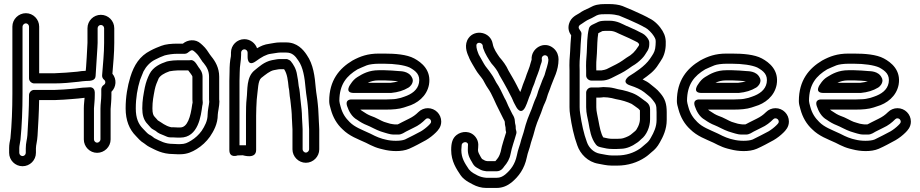

<svg xmlns="http://www.w3.org/2000/svg" viewBox="-20 -733 4532 946"><path d="M475 -197V-46C475 -38.3 466.9 -30 458.5 -30C450.7 -30 443 -37.4 443 -46V-199.3C444.3 -222.8 447 -236.6 447 -265V-278C447 -287.9 441.1 -306 418.5 -302.8C415.1 -302.3 411.3 -302 407 -302C381.3 -302 354.6 -296.1 331.7 -295C318.9 -294.3 304.2 -293.2 291.2 -291.9L250.4 -290H148C132.9 -290 123 -275.7 123 -265C123 -197 118.8 -131.1 115 -67.4C114 -47.8 107 -29.4 107 -2V20C107 28.6 99.6 36 91 36C82.4 36 75 28.6 75 20V-4C75 -15.4 79.5 -30.5 80.9 -44.5C87.9 -114.5 91 -194.1 91 -271V-602C91 -609.7 99.1 -618 107.5 -618C115.3 -618 123 -610.6 123 -602V-347C123 -331.9 137.3 -322 148 -322H248C288.8 -322 327.1 -325.7 367.2 -330.2C380.5 -332.2 392.8 -333.4 402.7 -334C427.8 -334.1 449.5 -335.8 451 -358.4C453.9 -406 456.7 -453.6 459.9 -498C460.6 -505.5 461 -514.1 461 -522V-594C461 -602.6 468.4 -610 477 -610C485.6 -610 493 -602.6 493 -594V-522C493 -470.4 487.3 -416.7 483.1 -361.9C482.4 -353.4 486.5 -344.9 493 -340C500.7 -334.2 501.9 -320.9 491.1 -314.4C483.3 -309.7 479 -300.2 479 -293V-265C479 -239.5 475 -223.9 475 -197ZM402 -384C388.4 -384 376.3 -382.1 360.8 -379.8C324.6 -375.8 288.2 -373.9 247.4 -372H173V-602C173 -637.8 143.8 -668 107.5 -668C71.8 -668 41 -638.7 41 -602V-271C41 -196 38 -118.9 31.3 -51C28.2 -37.5 25 -20.2 25 -4V20C25 56.3 54.6 86 91 86C127.4 86 157 56.4 157 20V-2C157 -18.3 163.5 -36.6 165 -64.6C168.2 -120.3 172 -178.7 172.8 -240H251C251.3 -240 251.8 -240 252.2 -240L294.2 -242C308.2 -242.7 321.8 -244.4 334.3 -245C356 -246.1 375.7 -249 396.7 -251.1C396 -235.4 393 -221.1 393 -200V-46C393 -10.2 422.2 20 458.5 20C494.2 20 525 -9.3 525 -46V-196.2C526.4 -218.5 529 -236.9 529 -265V-280.8C552.9 -303.8 556.4 -342.9 533.8 -369.8C537.8 -418.5 543 -470.9 543 -522V-594C543 -630.4 513.4 -660 477 -660C440.6 -660 411 -630.4 411 -594V-522C411 -515.9 404 -384 402 -384Z M978 -243V-355C978 -379.2 963.8 -394.3 959.3 -400.5C948.5 -415.8 937.6 -441.9 914.9 -436.3C914.2 -436.1 913.6 -436 913 -436H854C841.3 -436 823.5 -434.4 814.1 -432.5L804.1 -430.5C803.1 -430.3 801.8 -430 801.1 -429.7C771 -419.7 734.4 -403.6 716.6 -368.2C706.9 -348.7 699.3 -329.1 693.5 -301.9C687.3 -269 681 -240 681 -199C681 -168.3 687.2 -141.5 707.3 -121.3C711.9 -116.8 716.5 -110.1 724.3 -102.3C729.9 -96.8 740.8 -92 746.3 -88.4C760.4 -75.3 775.6 -70.6 787.3 -66C799.4 -60.6 807.8 -56 821 -56H833C842.3 -55.3 848.2 -55 854 -55H868C957.3 -55 970.2 -163.6 976.6 -211.4C978 -217.3 979 -221.8 979 -228C979 -233.1 978 -238.7 978 -243ZM928 -355V-243C928 -237.6 928.1 -235 928.9 -227.4C928.7 -226.4 927.5 -221.6 927.2 -219.3C918.9 -157 903.7 -105 868 -105H854C850.6 -105 841.9 -106 834 -106H823.6C793.5 -112.7 777.7 -128.6 757.5 -140C754.7 -143.1 749.4 -150 742.7 -156.7C735.4 -164 731 -173.8 731 -199C731 -234.5 736 -257.6 742.5 -292.1C747 -312.7 752.8 -326.5 761.6 -346.3C768.6 -359.7 788.3 -372.5 815.5 -381.8C824.4 -383.6 844.7 -386 854 -386H907.5C911.9 -379.6 928 -360.9 928 -355ZM833 -24C793.7 -24 771.3 -37.2 740.4 -52.7C735.4 -56.3 727.8 -64 714.2 -70.4C705 -76.2 697.6 -85.8 684.7 -98.7C662.5 -120.9 649 -149.9 649 -199C649 -250.8 657.3 -297.9 669.9 -338.6C673.2 -349.4 681.8 -366.2 687.1 -381.3C700 -405.9 719.9 -427 743.5 -438.8C752.1 -443.4 760.3 -447.4 768.5 -450.9L791.7 -460.1C811.4 -464.9 831.7 -468 854 -468H891C909.8 -468 919.6 -495.8 935.2 -481.4L944.2 -473.5C956.1 -462.5 960.8 -454.3 971.3 -438.4C976 -430.2 980.2 -425.6 983.4 -422.3C999.1 -402.8 1010 -383.4 1010 -355V-243C1010 -239 1010.4 -235.1 1010.9 -231C1010.3 -217.7 1003 -189 1003 -168.5C1003 -137.6 989 -111.7 973.4 -88.1C959.9 -69.3 941.9 -52.7 922.4 -40.8C903.2 -29 890.9 -23 868 -23H854C850.6 -23 841.6 -24 833 -24ZM1060 -243V-355C1060 -399.2 1040.4 -431.6 1021.3 -454.8C1017.8 -459.2 1016 -461.5 1013.8 -464.9C1003.6 -480.2 995.8 -493.9 977.8 -510.5L968.7 -518.6C943.2 -542 904.5 -537.9 881.1 -518H854C826 -518 795.2 -515.4 774.7 -507.2L749.4 -497.1C738.7 -492.5 731.1 -488.9 720.5 -483.2C668.5 -456.7 640.4 -412.7 622.1 -353.4C608.2 -308.2 599 -256.2 599 -199C599 -139.8 617.2 -95.5 649.3 -63.3C659.3 -53.4 670.5 -37.8 690.6 -26.3C696.1 -23.2 702 -16 716.8 -8.6C746.1 6 779.1 25.7 832.1 26C839.7 26.5 848.8 27 854 27H868C902.5 27 927 15 948.6 1.8C974.1 -13.8 997 -35 1014.6 -59.9C1032.4 -86.5 1053 -121.9 1053 -168.5C1053 -178.3 1061 -210.8 1061 -233C1061 -236 1060 -239.9 1060 -243Z M1160 -17.4V-334C1160 -348 1161 -362 1161 -376C1161 -411.6 1168 -431.9 1168 -463V-474C1168 -482.6 1175.4 -490 1184 -490C1192.6 -490 1200 -482.6 1200 -474V-451C1200 -451 1199.3 -402.5 1239.3 -430.5C1254.7 -441.3 1266.1 -449.5 1279.4 -456.3C1298.1 -464.1 1299.3 -465.9 1316 -468.2C1332.9 -470.1 1347.9 -474 1359 -474H1391C1418.6 -474 1434.6 -458.4 1450.3 -434C1473 -401.8 1481.2 -352.6 1486.1 -293.8C1488.8 -263.8 1493.9 -240.8 1496.1 -214.8L1498.1 -192.7C1498.7 -186 1499 -180.1 1499 -175C1499 -168.8 1500 -163 1500 -156C1500 -149.2 1501 -142.6 1501 -135C1501 -121 1503 -105.5 1503 -96V3C1503 10.6 1494.7 19 1487 19C1479.3 19 1471 10.6 1471 3V-96C1471 -110.2 1469 -125.9 1469 -135C1469 -141.2 1468.6 -148.4 1468 -153.5C1467.8 -182.6 1464.5 -206.7 1461.8 -230.8L1459.8 -248.8C1458.4 -261.9 1457.1 -288.5 1451.7 -309.5C1449.8 -328 1447.4 -347.2 1443.6 -364.3C1439.6 -393.3 1425.4 -416.2 1412.2 -432C1409.3 -435.5 1400.9 -439.7 1394.4 -442H1358C1352.9 -442 1348.2 -441.6 1342.7 -440.6L1320.3 -436.6C1281 -428.7 1254.9 -402.7 1235.7 -387.7C1192.3 -354 1200.6 -290 1195.2 -247.1C1192.3 -224 1192 -189.5 1192 -163V-17.4C1181.7 -17.7 1169.4 -17.7 1160 -17.4ZM1419 -135C1419 -120.9 1421 -105.3 1421 -96V3C1421 38.6 1450.8 69 1487 69C1523.2 69 1553 38.7 1553 3V-96C1553 -110.4 1551 -126 1551 -135C1551 -142.9 1550.8 -148.2 1550 -157.2C1549.9 -164 1549.8 -168.5 1549 -176.4C1548.9 -182.2 1548.6 -189.9 1547.9 -197.3L1545.9 -219.2C1543.4 -248.8 1538.2 -272.5 1535.9 -298.2C1531 -357.1 1524 -415.7 1491.7 -462C1474.2 -489.1 1443.2 -524 1391 -524H1359C1338.5 -524 1322.3 -519.2 1310 -517.8C1280.3 -513.9 1265.8 -506.2 1246.5 -495.3C1238.1 -519.6 1213.8 -540 1184 -540C1147.6 -540 1118 -510.4 1118 -474V-463C1118 -458.7 1117.7 -455.8 1117.5 -454.9C1112.7 -431.1 1111.1 -410.7 1111 -376.6C1110.4 -363.6 1110 -348 1110 -334V6C1110 48.4 1150.8 32.8 1150.8 32.8C1157.9 32.8 1164.5 32.6 1176 32C1177.8 32.1 1242 53 1242 6V-163C1242 -186.9 1243.5 -219.3 1244.9 -241.7C1251.6 -296.3 1250.9 -334.1 1266.9 -348.7C1288.4 -365.5 1309.3 -383.4 1329.7 -387.4L1351.3 -391.4C1353.8 -391.8 1356.4 -392 1358 -392H1379.8C1395.4 -369.3 1398.7 -336.6 1402.1 -302.5C1402.2 -301.4 1402.6 -299.5 1403 -298.1C1406.1 -287.2 1405.6 -265.4 1410.3 -241.9L1412.2 -225.2C1414.9 -200.5 1418 -176 1418 -152C1418 -146.4 1419 -141.4 1419 -135Z M2014 -337C2014 -341.9 2012 -347.5 2010 -350.6C1994.2 -383.9 1952.2 -382 1944.9 -382.8C1933.5 -384.3 1888.5 -387 1874 -387H1846C1798 -387 1767.1 -369.7 1740.8 -353.2C1727.6 -345 1717 -333.8 1707.3 -318.6C1707.3 -318.6 1673.4 -275 1724 -275L1905 -275C1905.8 -275 1906.9 -275.1 1907.5 -275.1C1941.1 -278.5 1967.8 -286.5 1992.9 -301.6C1999.6 -305.6 2014 -318.9 2014 -337ZM1941.9 -332.7C1932.1 -329.4 1920.6 -326.8 1903.7 -325L1792 -325C1806.4 -332 1822.1 -337 1846 -337H1874C1885.5 -337 1934.4 -334.1 1941.9 -332.7ZM1884 -243H1714C1714 -243 1678.2 -246.4 1690.3 -210.1C1698.4 -185.8 1713 -157.4 1739.9 -142.6C1754.8 -132.1 1770.4 -122.7 1789.2 -115.6C1803.4 -110.3 1833.4 -92.9 1856.1 -85.3C1862.3 -83.2 1868.1 -81.4 1873 -80L1889.9 -75C1899.9 -72.1 1908.7 -70 1924 -70H1943C1959.4 -70 1974.4 -81.7 1980.2 -84.6L2017.7 -103.4C2042.8 -114.7 2060.5 -129.1 2076.7 -145.3C2080.3 -148.9 2082.9 -150 2088 -150C2096.6 -150 2104 -142.6 2104 -134C2104 -128.8 2102 -125.3 2092.3 -115.7C2082.1 -105.4 2066.2 -93.1 2053.7 -85.8C2027.7 -71.6 2000.9 -58.4 1975.4 -45.7C1953.8 -36.8 1907.8 -37.7 1880.3 -45.2L1864.6 -49.1C1851.2 -53.2 1837.3 -58.3 1827.2 -63.4L1804.9 -74.5C1760.4 -95.3 1728.4 -106 1702.7 -131.7C1682.4 -151.9 1667.3 -172.8 1658.1 -207.8C1654.3 -220.4 1652.6 -229.6 1652 -235.9C1652.3 -318.9 1688.8 -359.5 1741.4 -391.3C1752.6 -397.3 1771.9 -404.3 1786.8 -411C1799.5 -415.9 1823.4 -419 1846 -419H1874C1923.5 -419 1971.4 -412.4 1997.8 -400.6C2030 -383.1 2051.3 -364.3 2044.4 -324.5C2037.8 -289.7 2008.5 -268.9 1972.1 -256.7L1954.8 -250.9C1940.3 -247 1925.1 -244 1910 -244C1901.3 -244 1892.7 -243 1884 -243ZM2088 -200C2070.5 -200 2053.7 -193.1 2041.3 -180.7C2027.3 -166.6 2013.4 -157.1 1995.8 -148.4L1957.8 -129.4C1948.2 -124.6 1944.1 -121.7 1939.4 -120H1925.2C1915.7 -120.9 1913.9 -121.5 1902.6 -123.4L1887 -128C1882.5 -129.3 1877.7 -130.8 1871.9 -132.7C1859.9 -136.7 1830.9 -154.7 1806.2 -162.6C1793.9 -167.3 1780 -175.5 1767.5 -184.3C1763.2 -187.4 1760.1 -188.3 1755.6 -193H1884C1914.4 -193 1946.3 -195.4 1969.9 -203.3L1987.3 -209.1C2034.6 -222.3 2082.6 -257.8 2093.6 -315.5C2106.1 -387.4 2057 -425.5 2020.9 -445C1983.9 -464.9 1926.7 -469 1874 -469H1846C1792.3 -469 1755 -455.7 1716.6 -434.7C1652.3 -396.2 1602 -337.4 1602 -235C1602 -221.7 1605.1 -210.7 1609.9 -194.2C1620.6 -154.4 1639.8 -121.6 1667.7 -95.9C1702.7 -61.4 1742.5 -48.4 1783.1 -29.5L1804.8 -18.6C1819.3 -11.4 1836.5 -4.6 1851.9 -0.7L1867.6 3.2C1903.6 12.8 1957.7 16.6 1996 -0.1C2023.8 -12.3 2050.7 -27.2 2078.3 -42.2C2096.7 -52.9 2113.8 -66.4 2127.7 -80.3C2137.3 -89.9 2154 -106.9 2154 -134C2154 -170.4 2124.4 -200 2088 -200Z M2517 -134C2517 -151.3 2508.8 -163.9 2504.7 -170.4L2484.1 -211.7C2479.8 -219.5 2476.1 -233.8 2465.7 -250.5C2453.5 -275.2 2441.6 -303.2 2424.8 -326.9C2419.3 -336 2411.9 -353.5 2401.4 -367.5C2387.2 -389.5 2372.8 -403.5 2364.8 -418.2C2359.6 -427.4 2342 -457.5 2339 -463.8L2335.2 -473.3C2328.7 -489.5 2324.3 -509.4 2329.3 -516.5C2337.1 -527.4 2355.4 -521.1 2358.3 -509.3C2358.8 -504.9 2359.1 -499.8 2360.3 -496.1C2370 -466.9 2388.3 -440 2400.2 -422.1C2400.8 -421.2 2401.8 -420 2402.3 -419.4C2418.5 -401.1 2430.7 -385.5 2440.1 -364C2440.4 -363.3 2440.9 -362.4 2441.1 -361.9C2455.7 -335.7 2469 -314.9 2481.4 -290.3C2490.1 -271.4 2501 -254.3 2505.6 -242.1C2511.7 -226 2518.5 -216.2 2523.6 -205.8C2523.6 -205.8 2546.3 -161.8 2568.4 -205.8C2579.1 -227.2 2585.5 -253.1 2592.4 -266.8C2594.4 -270.9 2596.8 -278.9 2597.2 -280.4L2603.7 -299.9C2607.6 -310.8 2612.4 -318.3 2616.1 -332.4C2622.9 -354.6 2636.1 -380.7 2643.2 -411.7C2646 -421.1 2651.8 -430.6 2649.5 -441.9C2646.7 -456.2 2664 -466.9 2675.4 -456.8C2679.5 -453.2 2679.8 -451.9 2682 -439.1C2681.3 -416.3 2670.3 -391.1 2663 -363C2658.5 -350.4 2653.2 -342.5 2647.2 -324.5C2643 -310.7 2633.1 -291.6 2627.7 -270.1C2624.1 -255.5 2616 -243.9 2608.2 -220.6C2597.9 -187.3 2581.7 -158.8 2569.8 -117.5C2563 -90.1 2556.9 -70.9 2548.3 -44.9C2548 -44.1 2547.7 -42.9 2547.6 -42.2C2542.3 -17.7 2532.6 0.3 2526.5 33.1C2517.6 75.6 2497.1 103.8 2468.4 127.5C2455.4 137.5 2443.7 143 2427 143H2376C2357.6 141.3 2346.6 137.8 2333.3 131.7L2312.3 120.2C2303.5 115 2296.5 108.7 2290.1 101.1C2269.6 70.4 2253 45.6 2253 6C2253 -0.4 2253.9 -11.5 2254.8 -19C2256.2 -30.9 2275.2 -38.1 2283.8 -27.2C2287.9 -21.8 2285 -21.9 2285 6C2285 33.1 2297.8 53.4 2305.2 65.3C2310.1 74.4 2315.5 85.4 2328.9 92.9L2346.9 102.9C2351.8 105.6 2358.1 107.7 2363.9 108.7L2375.9 110.7C2377.2 110.9 2379 111 2380 111H2426C2451.9 111 2462.3 89.1 2463.8 87.5C2479 70.1 2490.7 51.3 2495.6 25.7C2502.3 -9.6 2513.6 -36.9 2524.1 -75.4C2526.8 -85.3 2521 -92.1 2521 -101V-108C2521 -117.3 2517 -123.5 2517 -134ZM2203 6C2203 62.5 2229.7 100.6 2249.2 129.9C2258.6 144 2272.9 155.1 2287.7 163.8L2310 175.9C2328.1 185.8 2351.8 193 2375 193H2427C2457.6 193 2481.4 180.8 2499.6 166.5C2536.1 136.7 2564 98.2 2575.5 42.9C2580.4 16.8 2588.7 2.7 2596.2 -30.4C2604.5 -55.6 2611 -75.9 2618.2 -104.5C2627.7 -137.4 2643.3 -165.3 2655.8 -205.4C2660.6 -219.2 2670.3 -234.1 2676.3 -257.9C2679.7 -271.6 2688.4 -288.7 2694.9 -309.5C2707.3 -345.9 2732 -384.4 2732 -441C2732 -457.1 2726.4 -478.4 2708.6 -494.2C2660.8 -536.4 2594.9 -493.3 2599.4 -439.3C2598.2 -435.5 2595.7 -428.6 2594.6 -423.4C2589 -398.1 2576.8 -375.2 2568.1 -346.2C2565.7 -338.4 2562.5 -333.4 2556.4 -316.2L2549.3 -294.9C2547.3 -288.9 2545.6 -285.2 2543.3 -279.6C2537 -291.8 2530.8 -302.4 2526.6 -311.8C2511.9 -341.1 2499.9 -359.3 2485.4 -385.1C2474 -410.9 2458 -431.9 2440.9 -451.3C2428.4 -470 2412.2 -491.2 2407.6 -517.3C2397.2 -576.4 2320.4 -590 2288.7 -545.5C2266 -513.8 2278.5 -476 2289.2 -453.8L2293 -444.3C2298.9 -430.8 2316.2 -402.5 2321.2 -393.8C2333.5 -371.3 2351 -353.8 2359.8 -339.8C2364.6 -332.1 2373.4 -312.8 2383.7 -298.5C2406 -267.3 2418.6 -228 2439.9 -188.3L2460.6 -146.8C2462.2 -143.8 2466.2 -137.4 2467 -133.6C2467.1 -124.1 2468 -115.3 2471 -104.2V-101C2471 -94 2471.4 -89.8 2473.8 -81.1C2465.2 -51.2 2453.9 -22 2446.7 15.2C2440 38.2 2434.4 45.1 2420.7 61H2382.1C2377.3 60.2 2374.1 60 2369.7 58.3L2355 50.2C2354.1 49.2 2350.2 43.5 2349.4 41.8C2342.6 28.3 2335 18.6 2335 6C2335 -6.1 2343.1 -32.4 2323.2 -57.9C2297.8 -90.6 2255 -87.7 2229.7 -67.9C2209.4 -52 2203 -28.8 2203 6Z M2794.2 -558.8C2791.4 -534.3 2790.3 -501.1 2789 -478.6L2786 -435.4C2785.3 -418.5 2785.3 -404 2786 -385.5V-205C2786 -191.4 2786.9 -180.1 2789.3 -165.1C2796.4 -115.5 2807.4 -62.4 2824.4 -16.7C2838.9 25.6 2876 65 2927.9 73.7C2944.6 76.4 2968.5 83 2995 83H3020C3075.4 83 3121.6 66.7 3157.4 43.1C3173 33.3 3182.3 23.2 3190.5 16.6C3206.7 4 3219.3 -9.6 3230.9 -31C3246.4 -58.1 3265 -95.3 3265 -142V-180C3265 -221.7 3256.3 -247.4 3233.4 -273.8C3216.5 -295.4 3200.2 -304.6 3186.6 -316.7C3174.4 -327.5 3161.3 -334.5 3146.3 -341.7C3173.7 -361.2 3203.7 -381.5 3224.2 -415.7L3233.5 -429.7C3248.7 -450.7 3258.2 -476.4 3260 -507.6C3261.8 -538 3258 -557.8 3244.5 -580.8C3230.5 -604.2 3206.7 -630 3179.2 -642.8C3171.9 -645.9 3174.2 -645.9 3169.2 -648.4L3144.9 -660.5C3111.5 -676.1 3081.8 -689.4 3047.3 -703.2C3030 -710.1 3003.5 -713 2982 -713H2962C2930.2 -713 2909.9 -709.4 2883.5 -694.2C2866.7 -686.6 2851.3 -680.1 2833.5 -667.3C2823.6 -660.3 2792.8 -649.7 2783.4 -615.1C2777.3 -592.8 2783.3 -574.2 2794.2 -558.8ZM2831.6 -601.9C2833.9 -610.2 2839.7 -610.3 2862.5 -626.7C2876.8 -636.8 2889.4 -639.7 2907.7 -650.5C2926.7 -661.6 2932.6 -663 2962 -663H2982C2996.7 -663 3018.9 -659.5 3029.7 -656.4C3064 -642.6 3091.6 -630.2 3123.1 -615.5L3145.1 -604.5C3150.3 -601.1 3154.3 -599.2 3158.9 -597.1C3171.6 -591 3192.6 -570 3201.5 -555.2C3211.4 -538.4 3211.7 -538.6 3210 -510.4C3208.7 -485.7 3202.4 -473.2 3192.2 -457.9L3182.2 -442.9C3171.2 -426.4 3151 -407.1 3130.7 -392.1C3113.6 -379.6 3096.8 -368.1 3079.1 -357.4C3079.1 -357.4 3037.2 -327.9 3084.1 -312.3C3113.8 -302.4 3135.8 -292.9 3154 -278.8C3173.9 -261.3 3182.7 -257.8 3194.1 -242.8C3210.6 -221.3 3215 -218.7 3215 -180V-142C3215 -108.4 3202.3 -81.7 3187.1 -55.1C3179.1 -40.1 3172.2 -32.5 3159.5 -22.6C3145.8 -11.7 3141.2 -5.6 3130.5 0.9C3102.4 19.7 3065.7 33 3020 33H2995C2977.1 33 2956.4 27.7 2936.1 24.3C2905.6 19.2 2881.1 -4.8 2871.6 -33.3C2856.3 -74.1 2845.7 -123.9 2838.7 -172.8C2836.8 -184.2 2836 -194.2 2836 -205V-386.5C2835.3 -403.5 2835.4 -418.4 2836 -432.6L2839 -475.4C2840.3 -499.4 2841.5 -531.9 2843.8 -552.6C2844.7 -558.8 2845 -562 2845 -567C2845 -581.8 2828 -588.8 2831.6 -601.9ZM3066.2 -605.5C3047.6 -613.5 3022.8 -631 2982 -631H2962C2957.2 -631 2952.8 -630.7 2948.1 -630C2936.8 -629.5 2926.6 -625.2 2920.6 -621.7C2905.8 -613.8 2885.8 -609.2 2881.7 -593.1C2872.2 -554.9 2872.8 -511.5 2871 -473.5L2868 -430.5C2867.3 -416.1 2867.4 -400.7 2868 -386.4V-361C2868 -345.9 2882.3 -336 2893 -336H2945C2959 -336 2975.3 -339.7 2991.2 -347.6L3003.2 -353.6C3026.1 -365.1 3052.7 -377.4 3075.4 -393.6L3094.3 -406.8C3115.4 -418.8 3128 -429.6 3142.7 -444.3C3154.6 -456.3 3160 -466.3 3166.5 -476.6C3175.6 -488.6 3179 -501.9 3179 -514V-524C3179 -528.2 3177.4 -533.4 3175.9 -536.1C3170.6 -547.2 3158.7 -561.6 3145.2 -568.4L3128 -577C3112.1 -586.2 3085.6 -596.3 3077.9 -600.7C3074.8 -602.5 3070.1 -604.3 3066.2 -605.5ZM2962 -581H2982C3009.4 -581 3020.5 -569.9 3050.7 -557.8C3067.4 -551.1 3094.5 -537.8 3104.8 -532.6L3120.8 -524.6C3122.6 -523.1 3125.7 -520 3129.1 -516.1C3127.6 -505.1 3128 -509.3 3124.9 -504.4C3108.5 -478.6 3093.9 -463.8 3068.9 -449.9C3068.3 -449.6 3067.3 -449 3066.7 -448.5L3046.6 -434.4C3028.9 -421.8 3004.6 -410.3 2980.8 -398.4L2968.8 -392.4C2964 -390 2954.8 -388 2942.9 -386H2918V-387C2918 -401.1 2917.3 -415.3 2918 -427.5L2921 -470.5C2922.7 -506.5 2922.7 -540.7 2927.8 -569.4C2933.9 -572.3 2941.7 -576.8 2948.2 -579.9C2948.3 -579.9 2949.2 -580 2951 -580C2955.3 -580 2955.8 -581 2962 -581ZM2928 -302H2893C2877.9 -302 2868 -287.7 2868 -277V-205C2868 -173.5 2876 -149.8 2879.4 -129.7C2885.8 -94.3 2891.1 -52.1 2916.5 -20.4C2923.8 -11.2 2931.4 -9.3 2946.5 -6C2961.5 -2.7 2974.9 1 2998 1H3020C3027.1 1 3034.2 0.6 3041.4 0C3068.5 -0.6 3097.2 -14.3 3112.7 -26C3128.3 -34.8 3134.3 -43.5 3139 -47C3166 -67.3 3183 -108.2 3183 -145V-195C3183 -221.9 3161.7 -232.7 3155.7 -237.2C3145.6 -244.3 3131.3 -256.2 3116.4 -264.7C3091.7 -278.8 3054.5 -288.5 3025.1 -293.5L3006.1 -298.3C2991.1 -302 2973 -304 2955 -304H2952C2943.9 -304 2936 -302 2928 -302ZM3020 -49H2998C2981.7 -49 2970.1 -52 2952.4 -56C2940.9 -74 2934.7 -105.2 2928.6 -138.3C2924.4 -163.4 2918 -182.8 2918 -205V-252H2928C2936.7 -252 2944.9 -252.6 2954 -254H2955C2967.9 -254 2981.2 -252.2 2994.5 -249.6L3013.9 -244.7C3014.4 -244.6 3015.3 -244.4 3015.9 -244.3C3042.8 -239.9 3072.1 -230.9 3092.2 -221C3099.9 -216.5 3113.2 -206.1 3125.9 -197.1C3127 -196.1 3130.6 -192.4 3133 -189.4V-145C3133 -123.2 3118.1 -93.8 3109 -87C3096.2 -77.4 3091.6 -71.3 3087.8 -69.4C3086.5 -68.7 3084.4 -67.4 3083 -66.2C3077.6 -61.7 3049.9 -50 3040 -50C3033.3 -50 3026.7 -49 3020 -49Z M3727 -337C3727 -341.9 3725 -347.5 3723 -350.6C3707.2 -383.9 3665.2 -382 3657.9 -382.8C3646.5 -384.3 3601.5 -387 3587 -387H3559C3511 -387 3480.1 -369.7 3453.8 -353.2C3440.6 -345 3430 -333.8 3420.3 -318.6C3420.3 -318.6 3386.4 -275 3437 -275L3618 -275C3618.8 -275 3619.9 -275.1 3620.5 -275.1C3654.1 -278.5 3680.8 -286.5 3705.9 -301.6C3712.6 -305.6 3727 -318.9 3727 -337ZM3654.9 -332.7C3645.1 -329.4 3633.6 -326.8 3616.7 -325L3505 -325C3519.4 -332 3535.1 -337 3559 -337H3587C3598.5 -337 3647.4 -334.1 3654.9 -332.7ZM3597 -243H3427C3427 -243 3391.2 -246.4 3403.3 -210.1C3411.4 -185.8 3426 -157.4 3452.9 -142.6C3467.8 -132.1 3483.4 -122.7 3502.2 -115.6C3516.4 -110.3 3546.4 -92.9 3569.1 -85.3C3575.3 -83.2 3581.1 -81.4 3586 -80L3602.9 -75C3612.9 -72.1 3621.7 -70 3637 -70H3656C3672.4 -70 3687.4 -81.7 3693.2 -84.6L3730.7 -103.4C3755.8 -114.7 3773.5 -129.1 3789.7 -145.3C3793.3 -148.9 3795.9 -150 3801 -150C3809.6 -150 3817 -142.6 3817 -134C3817 -128.8 3815 -125.3 3805.3 -115.7C3795.1 -105.4 3779.2 -93.1 3766.7 -85.8C3740.7 -71.6 3713.9 -58.4 3688.4 -45.7C3666.8 -36.8 3620.8 -37.7 3593.3 -45.2L3577.6 -49.1C3564.2 -53.2 3550.3 -58.3 3540.2 -63.4L3517.9 -74.5C3473.4 -95.3 3441.4 -106 3415.7 -131.7C3395.4 -151.9 3380.3 -172.8 3371.1 -207.8C3367.3 -220.4 3365.6 -229.6 3365 -235.9C3365.3 -318.9 3401.8 -359.5 3454.4 -391.3C3465.6 -397.3 3484.9 -404.3 3499.8 -411C3512.5 -415.9 3536.4 -419 3559 -419H3587C3636.5 -419 3684.4 -412.4 3710.8 -400.6C3743 -383.1 3764.3 -364.3 3757.4 -324.5C3750.8 -289.7 3721.5 -268.9 3685.1 -256.7L3667.8 -250.9C3653.3 -247 3638.1 -244 3623 -244C3614.3 -244 3605.7 -243 3597 -243ZM3801 -200C3783.5 -200 3766.7 -193.1 3754.3 -180.7C3740.3 -166.6 3726.4 -157.1 3708.8 -148.4L3670.8 -129.4C3661.2 -124.6 3657.1 -121.7 3652.4 -120H3638.2C3628.7 -120.9 3626.9 -121.5 3615.6 -123.4L3600 -128C3595.5 -129.3 3590.7 -130.8 3584.9 -132.7C3572.9 -136.7 3543.9 -154.7 3519.2 -162.6C3506.9 -167.3 3493 -175.5 3480.5 -184.3C3476.2 -187.4 3473.1 -188.3 3468.6 -193H3597C3627.4 -193 3659.3 -195.4 3682.9 -203.3L3700.3 -209.1C3747.6 -222.3 3795.6 -257.8 3806.6 -315.5C3819.1 -387.4 3770 -425.5 3733.9 -445C3696.9 -464.9 3639.7 -469 3587 -469H3559C3505.3 -469 3468 -455.7 3429.6 -434.7C3365.3 -396.2 3315 -337.4 3315 -235C3315 -221.7 3318.1 -210.7 3322.9 -194.2C3333.6 -154.4 3352.8 -121.6 3380.7 -95.9C3415.7 -61.4 3455.5 -48.4 3496.1 -29.5L3517.8 -18.6C3532.3 -11.4 3549.5 -4.6 3564.9 -0.7L3580.6 3.2C3616.6 12.8 3670.7 16.6 3709 -0.1C3736.8 -12.3 3763.7 -27.2 3791.3 -42.2C3809.7 -52.9 3826.8 -66.4 3840.7 -80.3C3850.3 -89.9 3867 -106.9 3867 -134C3867 -170.4 3837.4 -200 3801 -200Z M4328 -337C4328 -341.9 4326 -347.5 4324 -350.6C4308.2 -383.9 4266.2 -382 4258.9 -382.8C4247.5 -384.3 4202.5 -387 4188 -387H4160C4112 -387 4081.1 -369.7 4054.8 -353.2C4041.6 -345 4031 -333.8 4021.3 -318.6C4021.3 -318.6 3987.4 -275 4038 -275L4219 -275C4219.8 -275 4220.9 -275.1 4221.5 -275.1C4255.1 -278.5 4281.8 -286.5 4306.9 -301.6C4313.6 -305.6 4328 -318.9 4328 -337ZM4255.9 -332.7C4246.1 -329.4 4234.6 -326.8 4217.7 -325L4106 -325C4120.4 -332 4136.1 -337 4160 -337H4188C4199.5 -337 4248.4 -334.1 4255.9 -332.7ZM4198 -243H4028C4028 -243 3992.2 -246.4 4004.3 -210.1C4012.4 -185.8 4027 -157.4 4053.9 -142.6C4068.8 -132.1 4084.4 -122.7 4103.2 -115.6C4117.4 -110.3 4147.4 -92.9 4170.1 -85.3C4176.3 -83.2 4182.1 -81.4 4187 -80L4203.9 -75C4213.9 -72.1 4222.7 -70 4238 -70H4257C4273.4 -70 4288.4 -81.7 4294.2 -84.6L4331.7 -103.4C4356.8 -114.7 4374.5 -129.1 4390.7 -145.3C4394.3 -148.9 4396.9 -150 4402 -150C4410.6 -150 4418 -142.6 4418 -134C4418 -128.8 4416 -125.3 4406.3 -115.7C4396.1 -105.4 4380.2 -93.1 4367.7 -85.8C4341.7 -71.6 4314.9 -58.4 4289.4 -45.7C4267.8 -36.8 4221.8 -37.7 4194.3 -45.2L4178.6 -49.1C4165.2 -53.2 4151.3 -58.3 4141.2 -63.4L4118.9 -74.5C4074.4 -95.3 4042.4 -106 4016.7 -131.7C3996.4 -151.9 3981.3 -172.8 3972.1 -207.8C3968.3 -220.4 3966.6 -229.6 3966 -235.9C3966.3 -318.9 4002.8 -359.5 4055.4 -391.3C4066.6 -397.3 4085.9 -404.3 4100.8 -411C4113.5 -415.9 4137.4 -419 4160 -419H4188C4237.5 -419 4285.4 -412.4 4311.8 -400.6C4344 -383.1 4365.3 -364.3 4358.4 -324.5C4351.8 -289.7 4322.5 -268.9 4286.1 -256.7L4268.8 -250.9C4254.3 -247 4239.1 -244 4224 -244C4215.3 -244 4206.7 -243 4198 -243ZM4402 -200C4384.5 -200 4367.7 -193.1 4355.3 -180.7C4341.3 -166.6 4327.4 -157.1 4309.8 -148.4L4271.8 -129.4C4262.2 -124.6 4258.1 -121.7 4253.4 -120H4239.2C4229.7 -120.9 4227.9 -121.5 4216.6 -123.4L4201 -128C4196.5 -129.3 4191.7 -130.8 4185.9 -132.7C4173.9 -136.7 4144.9 -154.7 4120.2 -162.6C4107.9 -167.3 4094 -175.5 4081.5 -184.3C4077.2 -187.4 4074.1 -188.3 4069.6 -193H4198C4228.4 -193 4260.3 -195.4 4283.9 -203.3L4301.3 -209.1C4348.6 -222.3 4396.6 -257.8 4407.6 -315.5C4420.1 -387.4 4371 -425.5 4334.9 -445C4297.9 -464.9 4240.7 -469 4188 -469H4160C4106.3 -469 4069 -455.7 4030.6 -434.7C3966.3 -396.2 3916 -337.4 3916 -235C3916 -221.7 3919.1 -210.7 3923.9 -194.2C3934.6 -154.4 3953.8 -121.6 3981.7 -95.9C4016.7 -61.4 4056.5 -48.4 4097.1 -29.5L4118.8 -18.6C4133.3 -11.4 4150.5 -4.6 4165.9 -0.7L4181.6 3.2C4217.6 12.8 4271.7 16.6 4310 -0.1C4337.8 -12.3 4364.7 -27.2 4392.3 -42.2C4410.7 -52.9 4427.8 -66.4 4441.7 -80.3C4451.3 -89.9 4468 -106.9 4468 -134C4468 -170.4 4438.4 -200 4402 -200Z"/></svg>

Font: HoneyBee
Style: Str
Weight: 700
Foundry: Cannot Into Space Fonts
Version: Version 0.89